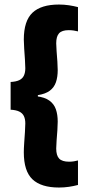

<svg xmlns="http://www.w3.org/2000/svg" viewBox="-20 -698 388 846"><path d="M323.6 -666.7V-559.7Q315.4 -561.8 305.1 -563.4Q294.7 -565.1 282.9 -565.1Q253.1 -565.1 240.4 -551.5Q227.7 -537.8 227.7 -507.2Q227.7 -494.3 229.4 -472Q231.2 -449.6 232.8 -426.8Q234.3 -404.1 234.3 -389.1Q234.3 -358.6 226.4 -335.6Q218.4 -312.6 199.5 -298.4Q180.5 -284.1 146.8 -278.8V-270L140.8 -273.9Q177.2 -269.6 197.5 -254.8Q217.9 -240.1 226.1 -216.7Q234.3 -193.3 234.3 -161.9Q234.3 -147.3 232.8 -124.3Q231.2 -101.3 229.4 -79.1Q227.7 -56.9 227.7 -43.6Q227.7 -12.9 240.7 0.8Q253.8 14.5 284.6 14.5Q295.9 14.5 305.8 12.8Q315.8 11.1 323.6 9V117Q304.9 122 283.5 125.2Q262.1 128.3 239.8 128.3Q161.2 128.3 123 92.1Q84.9 55.9 84.9 -26.9Q84.9 -43.3 86.6 -67.7Q88.4 -92.2 89.9 -116.1Q91.5 -140 91.5 -153.8Q91.5 -173.4 85.3 -186.4Q79.1 -199.4 65.1 -206.3Q51.1 -213.3 26.8 -214.6V-336.8Q51.1 -338.1 65.1 -344.9Q79.1 -351.7 85.3 -364.9Q91.5 -378.1 91.5 -397.6Q91.5 -411.9 89.9 -435.5Q88.4 -459.2 86.6 -483.6Q84.9 -508 84.9 -523.6Q84.9 -605.7 123 -641.9Q161.2 -678 239.8 -678Q262.1 -678 283.7 -674.8Q305.3 -671.5 323.6 -666.7Z"/></svg>

Font: Anek Devanagari Medium
Style: Regular
Weight: 500
Designer: Kailash Malviya (Devanagari) & Yesha Goshar (Latin)
Foundry: Ek Type
Version: Version 1.003